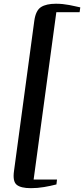

<svg xmlns="http://www.w3.org/2000/svg" viewBox="-20 -850 439 1002"><path d="M141 132Q88.5 132 67 114.2Q45.5 96.5 53 43L159 -741.5Q166.5 -795.5 194 -813Q221.5 -830.5 272 -830.5Q289.5 -830.5 307.2 -828.8Q325 -827 341.5 -823.8Q358 -820.5 373 -817.2Q388 -814 399 -811.5L395.5 -786.5H274L155.5 87H277.5L274.5 112.5Q243.5 120.5 209.8 126.2Q176 132 141 132Z"/></svg>

Font: Merriweather 120pt SemiBold
Style: Italic
Weight: 600
Italic angle: -7.8°
Version: Version 2.101